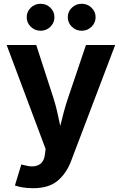

<svg xmlns="http://www.w3.org/2000/svg" viewBox="-20 -783 642 1011"><path d="M58.6 193.4 92.3 83 110.4 87.4Q154.8 99.6 183.1 85.7Q211.4 71.8 216.3 30.8L220.2 1.5L15.1 -545.9H170.9L262.7 -262.7Q273.9 -227.1 281.7 -191.7Q289.6 -156.2 297.4 -120.1Q306.2 -156.7 315.7 -192.1Q325.2 -227.5 336.9 -262.7L432.6 -545.9H586.4L354.5 64.5Q329.6 130.4 283 169.2Q236.3 208 154.3 208Q125 208 99.6 203.9Q74.2 199.7 58.6 193.4ZM193.8 -621.1Q163.6 -621.1 142.1 -642.1Q120.6 -663.1 120.6 -692.4Q120.6 -721.7 142.1 -742.4Q163.6 -763.2 193.8 -763.2Q224.1 -763.2 245.4 -742.4Q266.6 -721.7 266.6 -692.4Q266.6 -663.1 245.4 -642.1Q224.1 -621.1 193.8 -621.1ZM410.2 -621.1Q379.9 -621.1 358.4 -642.1Q336.9 -663.1 336.9 -692.4Q336.9 -721.7 358.4 -742.4Q379.9 -763.2 410.2 -763.2Q440.4 -763.2 461.9 -742.4Q483.4 -721.7 483.4 -692.4Q483.4 -663.1 461.9 -642.1Q440.4 -621.1 410.2 -621.1Z"/></svg>

Font: Inter-Bold
Style: Bold
Weight: 700
Designer: Rasmus Andersson
Foundry: rsms
Version: Version 4.000;git-a52131595